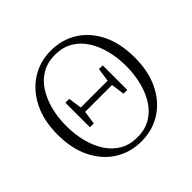

<svg xmlns="http://www.w3.org/2000/svg" viewBox="-184 -926 1127 1127"><g transform="rotate(-45 380.0 -362.0)"><path d="M225 -258V-462H257L270 -372V-350L257 -258ZM504 -258 491 -350V-372L504 -462H535V-258ZM381 15Q290 15 217.5 -30Q145 -75 102.5 -159.5Q60 -244 60 -361Q60 -478 102.5 -562.5Q145 -647 217.5 -693Q290 -739 381 -739Q472 -739 544.5 -694Q617 -649 659 -564.5Q701 -480 701 -361Q701 -245 659 -160.5Q617 -76 544.5 -30.5Q472 15 381 15ZM381 -19Q444 -19 491 -46.5Q538 -74 568.5 -122Q599 -170 614.5 -231.5Q630 -293 630 -361Q630 -430 614.5 -491.5Q599 -553 568.5 -601Q538 -649 491 -676.5Q444 -704 381 -704Q318 -704 271 -676.5Q224 -649 193.5 -601Q163 -553 147.5 -491.5Q132 -430 132 -361Q132 -293 147.5 -231.5Q163 -170 193.5 -122Q224 -74 271 -46.5Q318 -19 381 -19ZM247 -342V-378H513V-342Z"/></g></svg>

Font: Early Summer Mincho VF
Style: Regular
Weight: 250
Designer: GuiWonder
Version: Version 1.002